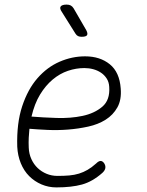

<svg xmlns="http://www.w3.org/2000/svg" viewBox="-20 -805 640 835"><path d="M433 -95Q440 -84 438 -73.5Q436 -63 425 -53Q382 -15 336.5 -2.5Q291 10 225 10Q191 10 160.5 -3Q130 -16 107 -39Q84 -62 70.5 -95Q57 -128 55 -167Q52 -269 76.5 -343Q101 -417 143 -465Q185 -513 239 -536.5Q293 -560 350 -560Q415 -560 457.5 -525.5Q500 -491 505 -420Q509 -371 490.5 -338Q472 -305 439.5 -284.5Q407 -264 364 -254.5Q321 -245 276 -241.5Q231 -238 187 -240Q143 -242 108 -245Q106 -226 105 -206Q104 -186 105 -163Q106 -136 116.5 -113Q127 -90 144 -74Q161 -58 183 -49Q205 -40 230 -40Q259 -40 281.5 -42Q304 -44 323.5 -50Q343 -56 361 -66.5Q379 -77 398 -94Q409 -105 417.5 -105Q426 -105 433 -95ZM117 -298Q166 -294 226.5 -292Q287 -290 339 -301Q391 -312 425 -341Q459 -370 455 -427Q454 -448 444 -463.5Q434 -479 419 -489Q404 -499 385.5 -504Q367 -509 347 -509Q311 -509 275.5 -497Q240 -485 209 -459Q178 -433 154 -393.5Q130 -354 117 -298ZM308 -659 249 -753Q238 -769 244 -777Q250 -785 270 -785Q281 -785 288 -781Q295 -777 300 -769L355 -674Q363 -659 358.5 -652Q354 -645 335 -645Q326 -645 319.5 -648Q313 -651 308 -659Z"/></svg>

Font: Maple Mono NL Thin
Style: Italic
Weight: 250
Italic angle: -10°
Monospace: yes
Designer: subframe7536
Version: Version 7.000